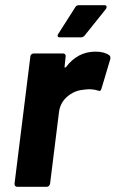

<svg xmlns="http://www.w3.org/2000/svg" viewBox="-20 -720 446 740"><path d="M401 -507Q407 -503 405 -492L371 -378Q368 -366 357 -371Q342 -376 322 -376Q315 -376 301 -374Q266 -371 238.5 -347Q211 -323 207 -285L173 -12Q172 -7 168.5 -3.5Q165 0 160 0H47Q36 0 36 -12L97 -502Q97 -507 101 -510.5Q105 -514 110 -514H223Q228 -514 231 -510.5Q234 -507 233 -502L229 -464Q228 -461 230 -460Q232 -459 234 -461Q279 -521 348 -521Q382 -521 401 -507ZM285 -700H382Q391 -700 391 -693Q391 -690 388 -685L307 -584Q301 -576 292 -576H211Q202 -576 202 -582Q202 -586 205 -590L270 -692Q274 -700 285 -700Z"/></svg>

Font: Barlow
Style: Bold Italic
Weight: 700
Italic angle: -7°
Designer: Jeremy Tribby
Foundry: Tribby Type
Version: Version 1.422